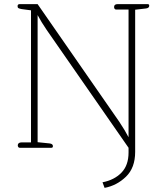

<svg xmlns="http://www.w3.org/2000/svg" viewBox="-20 -715 805 929"><path d="M476 167Q533 156 567.5 120.5Q602 85 602 23V0L206 -570Q180 -608 162 -642V-27L220 -21Q236 -19 236 -8Q236 0 229 0H75Q71 0 68.5 -3.5Q66 -7 66 -12Q66 -18 70.5 -22Q75 -26 84 -26H130V-665L85 -671Q74 -673 69.5 -675.5Q65 -678 65 -685Q65 -695 75 -695H162L557 -126Q585 -84 602 -51V-669H541Q537 -669 534.5 -672.5Q532 -676 532 -681Q532 -695 549 -695H695Q702 -695 702 -687Q702 -676 686 -674L634 -668V20Q634 97 589.5 140Q545 183 486 194Z"/></svg>

Font: Maitree ExtraLight
Style: Regular
Weight: 250
Designer: CadsonDemak Team
Foundry: CadsonDemak
Version: Version 1.002